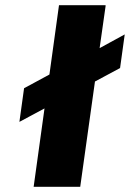

<svg xmlns="http://www.w3.org/2000/svg" viewBox="-20 -720 502 742"><path d="M388 -700V-696L365 -534L462 -587L444 -457L347 -405L290 2H110L152 -301L55 -249L73 -379L171 -432L208 -700Z"/></svg>

Font: Fivo Sans Modern Heavy
Style: Regular
Weight: 900
Designer: Alexander Slobzheninov
Foundry: Alexander Slobzheninov
Version: 1.0